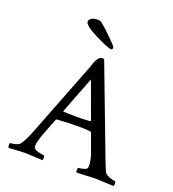

<svg xmlns="http://www.w3.org/2000/svg" viewBox="-150 -955 968 1073"><g transform="rotate(20 334.0 -419.0)"><path d="M356.4 -644.5 551.8 -128.9Q569.3 -83 580.1 -58.6Q585.9 -43.9 610.4 -34.7Q634.8 -25.4 646.5 -25.4Q650.4 -25.4 650.4 -6.8Q650.4 -2.9 648.4 2.9Q550.8 -2 541 -2Q540 -2 427.7 2.9Q423.8 -1 424.3 -13.2Q424.8 -25.4 428.7 -25.4Q440.4 -25.4 458 -30.3Q475.6 -35.2 478.5 -43Q480.5 -50.8 480.5 -58.6Q480.5 -71.3 477.1 -88.4Q473.6 -105.5 470.7 -115.2L466.8 -126L426.8 -236.3Q423.8 -240.2 420.9 -240.2Q382.8 -243.2 346.7 -243.2Q295.9 -243.2 222.7 -238.3L217.8 -235.4L175.8 -127.9Q159.2 -79.1 159.2 -60.5Q159.2 -46.9 167 -41Q175.8 -34.2 195.3 -29.8Q214.8 -25.4 223.6 -25.4Q226.6 -25.4 227.1 -13.7Q227.5 -2 225.6 2.9Q127.9 -2 125 -2Q105.5 -2 90.8 -1Q76.2 0 58.1 1Q40 2 23.4 2.9Q19.5 -1 19.5 -11.7Q19.5 -25.4 23.4 -25.4Q35.2 -25.4 53.7 -30.3Q72.3 -35.2 79.1 -43.9Q99.6 -70.3 125 -135.7L294.9 -572.3Q296.9 -577.1 300.3 -587.9Q303.7 -598.6 305.7 -604Q307.6 -609.4 311.5 -617.7Q315.4 -626 318.4 -629.9Q321.3 -633.8 325.7 -638.7Q330.1 -643.6 335.4 -645.5Q340.8 -647.5 347.7 -647.5ZM243.2 -292Q293.9 -290 312.5 -290Q355.5 -290 401.4 -293L404.3 -297.9L325.2 -513.7L241.2 -295.9Q241.2 -292 243.2 -292ZM381.8 -723.6Q381.8 -710.9 372.1 -710.9Q353.5 -710.9 275.4 -750Q197.3 -789.1 197.3 -811.5Q197.3 -822.3 210 -831.5Q222.7 -840.8 248 -840.8Q259.8 -840.8 265.6 -837.9Q292 -818.4 336.9 -774.4Q381.8 -730.5 381.8 -723.6Z"/></g></svg>

Font: Crimson Text
Style: Roman
Weight: 400
Version: Version 0.13